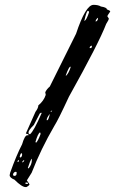

<svg xmlns="http://www.w3.org/2000/svg" viewBox="-20 -760 483 785"><path d="M392.6 -733.4Q417 -729.5 417 -721.7Q430.7 -716.8 430.7 -712.9Q418.9 -696.3 418.9 -693.4L424.8 -684.6V-683.6Q424.8 -678.7 414.1 -662.1Q384.8 -585 261.7 -364.3Q217.8 -269.5 202.1 -245.1Q147.5 -151.4 109.4 -53.7L89.8 -22.5L100.6 -6.8Q100.6 -2 87.9 4.9H85Q69.3 4.9 39.1 -25.4Q19.5 -33.2 19.5 -43.9L21.5 -53.7Q46.9 -125 70.3 -169.9Q81.1 -207 91.8 -207H96.7V-209Q96.7 -211.9 85.9 -213.9V-214.8L125 -302.7Q136.7 -318.4 136.7 -329.1Q159.2 -347.7 167 -372.1L165 -382.8Q170.9 -395.5 183.6 -406.2L291 -622.1Q330.1 -740.2 362.3 -740.2Q381.8 -740.2 392.6 -733.4ZM343.8 -712.9 339.8 -715.8Q334 -715.8 325.2 -676.8V-674.8H326.2Q334 -679.7 343.8 -709ZM371.1 -672.9V-671.9H372.1Q380.9 -675.8 380.9 -686.5V-687.5Q371.1 -680.7 371.1 -672.9ZM346.7 -566.4V-563.5H352.5L355.5 -567.4V-573.2Q349.6 -573.2 346.7 -566.4ZM268.6 -487.3H267.6Q261.7 -487.3 249 -452.1V-451.2L250 -450.2Q260.7 -460 268.6 -484.4ZM186.5 -302.7Q191.4 -302.7 193.4 -307.6Q188.5 -307.6 186.5 -302.7ZM150.4 -297.9H149.4L148.4 -299.8L142.6 -295.9L118.2 -249Q96.7 -227.5 96.7 -219.7V-215.8Q96.7 -212.9 102.5 -210.9Q118.2 -223.6 150.4 -297.9ZM183.6 -293H182.6Q170.9 -278.3 170.9 -269.5V-268.6H173.8Q177.7 -268.6 183.6 -293ZM145.5 -215.8 143.6 -218.8Q134.8 -213.9 125 -179.7L127 -176.8H127.9Q135.7 -184.6 145.5 -210.9ZM70.3 -130.9 68.4 -133.8Q63.5 -133.8 60.5 -118.2L63.5 -116.2H65.4Q70.3 -121.1 70.3 -127ZM110.4 -110.4H109.4Q103.5 -104.5 93.8 -73.2L96.7 -71.3Q110.4 -86.9 110.4 -107.4ZM70.3 -97.7V-96.7H73.2Q78.1 -99.6 79.1 -103.5L78.1 -105.5Q75.2 -104.5 70.3 -97.7ZM56.6 -105.5H53.7L51.8 -99.6V-97.7H54.7L56.6 -100.6ZM47.9 -56.6 44.9 -57.6Q37.1 -57.6 33.2 -47.9Q33.2 -42 37.1 -41H39.1Q47.9 -41 47.9 -50.8ZM94.7 -10.7 91.8 -13.7H85.9L84 -12.7V-8.8L89.8 -7.8H92.8Z"/></svg>

Font: Love Ya Like A Sister
Style: Regular
Weight: 400
Designer: Kimberly Geswein
Foundry: Kimberly Geswein
Version: Version 1.002 2007